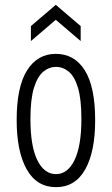

<svg xmlns="http://www.w3.org/2000/svg" viewBox="-20 -763 463 795"><path d="M212 12Q132 12 90.5 -62Q49 -136 49 -266Q49 -403 92 -471.5Q135 -540 211 -540Q288 -540 331 -472Q374 -404 374 -265Q374 -134 332.5 -61Q291 12 212 12ZM212 -42Q260 -42 288.5 -100Q317 -158 317 -271Q317 -352 303 -399Q289 -446 265 -466Q241 -486 212 -486Q183 -486 159 -466Q135 -446 120.5 -399Q106 -352 106 -270Q106 -158 134.5 -100Q163 -42 212 -42ZM108 -593V-655L211 -743L314 -655V-593L211 -681Z"/></svg>

Font: Bricolage Grotesque 12pt Condensed ExtraLight
Style: Regular
Weight: 200
Width: 3
Designer: Mathieu Triay
Foundry: Atelier Triay
Version: Version 1.001; ttfautohint (v1.8.4.7-5d5b);gftools[0.9.33.de